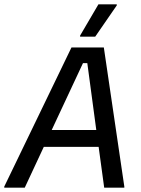

<svg xmlns="http://www.w3.org/2000/svg" viewBox="-48 -870 652 890"><path d="M-28.3 0V-5L283.3 -650H433.3L528.3 -5V0H435L409.2 -189.2H155L66.7 0ZM336.7 -577.5 191.7 -267.5H398.3L356.7 -577.5ZM323.3 -700V-705L408.3 -850H493.3V-845L393.3 -700Z"/></svg>

Font: Familjen Grotesk GF
Style: Italic
Weight: 400
Designer: Anders Wikstroem, Jonas Baeckman, Matilda Gysing, Kristian Moeller
Foundry: Familjen STHML AB
Version: Version 2.000; Beta; Release 4; Build 6